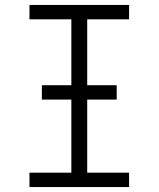

<svg xmlns="http://www.w3.org/2000/svg" viewBox="-20 -755 640 775"><path d="M99 0V-58H268V-677H99V-735H501V-677H332V-58H501V0ZM149 -353V-411H451V-353Z"/></svg>

Font: Iosevka Custom Light Extended
Style: Regular
Weight: 300
Width: 7
Monospace: yes
Designer: Belleve Invis
Foundry: Belleve Invis
Version: Version 11.2.4; ttfautohint (v1.8.4)